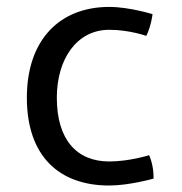

<svg xmlns="http://www.w3.org/2000/svg" viewBox="-20 -540 540 569"><path d="M59.6 -250.5C59.6 -78.1 154.3 9.8 303.7 9.8C363.3 9.8 435.1 -10.7 435.1 -10.7C436 -51.3 421.9 -80.1 421.9 -80.1C421.9 -80.1 363.3 -61.5 303.7 -61.5C207 -61.5 148.4 -126.5 148.4 -250.5C148.4 -364.3 207 -451.7 303.7 -451.7C363.3 -451.7 413.6 -433.6 413.6 -433.6C428.2 -463.4 432.1 -498 432.1 -498C432.1 -498 363.3 -519.5 303.7 -519.5C157.2 -519.5 59.6 -422.4 59.6 -250.5Z"/></svg>

Font: Basic
Style: Regular
Weight: 400
Designer: Magnus Gaarde
Foundry: Magnus Gaarde
Version: Version 1.001